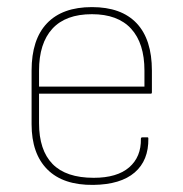

<svg xmlns="http://www.w3.org/2000/svg" viewBox="-20 -510 515 541"><path d="M243 11Q158 12 113.5 -32.5Q69 -77 69 -160V-311Q69 -399 112.5 -444.5Q156 -490 239 -490Q322 -490 365 -444.5Q408 -399 408 -311V-250Q408 -246 405 -246H90V-163Q90 -87 128 -48Q166 -9 244 -9Q310 -9 344 -38.5Q378 -68 377 -119Q377 -123 381 -123H396Q398 -123 398 -120Q399 -58 359.5 -24Q320 10 243 11ZM90 -266H387V-311Q387 -388 349.5 -429Q312 -470 239 -470Q165 -470 127.5 -429Q90 -388 90 -311Z"/></svg>

Font: Sofia Sans Semi Condensed Thin
Style: Regular
Weight: 250
Version: Version 4.100